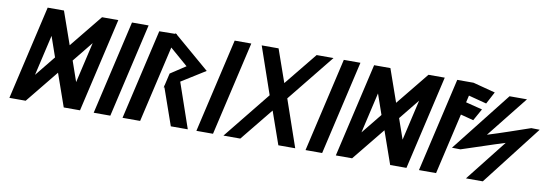

<svg xmlns="http://www.w3.org/2000/svg" viewBox="-61 -1295 4938 1729"><g transform="rotate(10 2407.5 -430.0)"><path d="M629.9 -244.2 565.3 -430 715.7 -615.8ZM339.6 -615.8 404.2 -430 253.8 -244.2ZM454.5 -299.1 559.5 0H708.4L907 -860H758.1L515 -560.9L410 -860H261.1L62.6 0H211.5Z M985.5 0 1184 -860H1032L833.5 0Z M1552.3 -411.1 1770.4 -547.5 1448.2 -823.2 1449.1 -827.1 1444 -827 1435.8 -834.6 1434 -826.9 1287.6 -824.9 1097.1 0H1258.1L1419.7 -699.6L1584.3 -557.3L1445.5 -466.1L1419 -351.2L1416.3 -349.6L1417.7 -345.6L1414.6 -332.4L1420.9 -336.3L1538.7 0H1693.9Z M1924.5 0 2123 -860H1971L1772.5 0Z M2527.8 -430 2874.8 -860H2720.6L2477.5 -560.9L2372.5 -860H2218.3L2366.7 -430L2019.8 0H2174L2417 -299.1L2522 0H2676.2Z M2922.5 0 3121 -860H2969L2770.5 0Z M3614.9 -244.2 3550.3 -430 3700.7 -615.8ZM3324.6 -615.8 3389.2 -430 3238.8 -244.2ZM3439.5 -299.1 3544.5 0H3693.4L3892 -860H3743.1L3500 -560.9L3395 -860H3246.1L3047.6 0H3196.5Z M4299.5 -695.5 4358.5 -806.8 4155.3 -860H4006.3L3807.8 0H3964.2L4093 -557.9L4210.9 -527.3L4271.8 -636.5L4119.9 -674.7L4134.7 -738.7Z M4065.4 -249.9 4142.6 -248.7 4144.1 -249.2C4279.7 -292.3 4404 -336.7 4534.4 -376.8L4237.4 0H4391.4L4815.4 -546.5L4738.3 -547.7L4736.8 -547.2C4610.2 -504.1 4485.4 -459.7 4355.2 -419.6L4655.2 -796.4H4495.7Z"/></g></svg>

Font: Stormning
Style: BoldObl
Weight: 400
Designer: Robert Jablonski, Mew Too
Foundry: Cannot Into Space Fonts
Version: Version 0.90